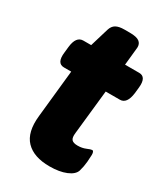

<svg xmlns="http://www.w3.org/2000/svg" viewBox="-167 -726 705 810"><g transform="rotate(30 185.5 -321.0)"><path d="M209 8Q132 8 94 -31.5Q56 -71 65 -154L89 -384H54Q17 -384 24 -440L27 -468Q33 -523 68 -523H106L133 -613Q139 -633 153.5 -641.5Q168 -650 195 -650H221Q254 -650 267.5 -640Q281 -630 280 -611L271 -523H340Q376 -523 370 -468L367 -440Q360 -384 326 -384H257L234 -169Q231 -145 239 -136Q247 -127 268 -127Q290 -127 307.5 -134.5Q325 -142 331 -142Q340 -142 340 -123Q340 -113 338 -89Q336 -65 329 -41Q322 -19 289.5 -5.5Q257 8 209 8Z"/></g></svg>

Font: Asap Semi Expanded Semi Expanded ExtraBold
Style: Italic
Weight: 800
Width: 6
Italic angle: -6°
Designer: Pablo Cosgaya
Foundry: Omnibus-Type
Version: Version 3.001; ttfautohint (v1.8.4.7-5d5b)